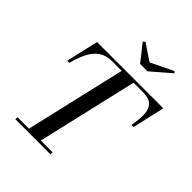

<svg xmlns="http://www.w3.org/2000/svg" viewBox="-264 -1131 1282 1282"><g transform="rotate(45 376.5 -490.0)"><path d="M210 0 384 -750H496L322 0ZM106 0V-19.5H437.5V0ZM74.5 -521 127 -750H753L700.5 -521H680.5Q693 -584.5 691 -631.5Q689 -678.5 663.5 -704.5Q638 -730.5 581 -730.5H289Q246 -730.5 214.8 -715.5Q183.5 -700.5 161.2 -672.8Q139 -645 122.8 -606.8Q106.5 -568.5 94 -521ZM433.5 -850 341 -967.5 354 -980 471 -902 629 -978.5 640 -967.5 503.5 -850Z"/></g></svg>

Font: Bodoni Moda 11pt Medium
Style: Italic
Weight: 500
Italic angle: -13°
Designer: Owen Earl
Foundry: indestructible type
Version: Version 2.004